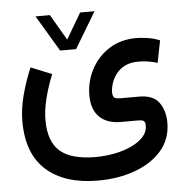

<svg xmlns="http://www.w3.org/2000/svg" viewBox="-53 -562 827 856"><g transform="rotate(-5 360.5 -133.5)"><path d="M233.4 -348.6 137.2 -509.8H201.7L269 -394.5L336.9 -509.8H401.4L304.7 -348.6ZM189 -247.1Q167 -193.4 154.1 -141.4Q141.1 -89.4 141.1 -44.9Q141.1 50.8 190.7 94.2Q240.2 137.7 348.6 138.2Q391.1 138.2 432.9 130.4Q474.6 122.6 508.8 106.9Q543 91.3 563.7 69.1Q584.5 46.9 584.5 17.6Q584.5 3.4 578.4 -2.2Q572.3 -7.8 552.2 -7.8H475.6Q413.1 -7.8 379.4 -41.5Q345.7 -75.2 345.7 -138.2Q345.7 -199.2 373.8 -253.2Q401.9 -307.1 453.6 -340.8Q505.4 -374.5 577.1 -374.5Q595.2 -374.5 624.5 -370.4Q653.8 -366.2 681.2 -355L661.6 -255.9Q640.6 -262.7 618.7 -265.9Q596.7 -269 577.1 -269Q539.6 -269 514.6 -255.9Q489.7 -242.7 475.1 -222.4Q460.4 -202.1 454.1 -181.2Q447.8 -160.2 447.8 -144.5Q447.8 -127.4 453.9 -120.4Q460 -113.3 480.5 -113.3H568.4Q629.9 -112.8 655.8 -76.4Q681.6 -40 681.6 13.7Q681.6 85.4 637.7 137Q593.8 188.5 518.8 216.1Q443.8 243.7 351.1 243.7Q203.6 243.7 120.8 170.4Q38.1 97.2 38.1 -48.3Q38.1 -103.5 53.5 -162.6Q68.8 -221.7 95.2 -285.2Z"/></g></svg>

Font: Vazir Medium UI
Style: Medium-UI
Weight: 500
Designer: Saber Rastikerdar
Foundry: Saber Rastikerdar
Version: Version 30.0.0